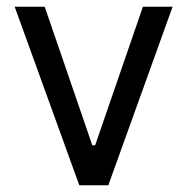

<svg xmlns="http://www.w3.org/2000/svg" viewBox="-20 -549 556 569"><path d="M301 0H215L23.5 -529H112.5L253.5 -118.5H262L403.5 -529H491.5Z"/></svg>

Font: 1883 Sans
Style: Regular
Weight: 400
Designer: 1883 Sans project is a fork of Public Sans.
Version: Version 1.009